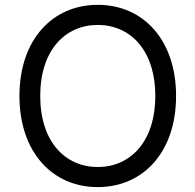

<svg xmlns="http://www.w3.org/2000/svg" viewBox="-20 -757 801 787"><path d="M701.7 -363.6C701.7 -593.8 566.8 -737.2 380.7 -737.2C194.6 -737.2 59.7 -593.8 59.7 -363.6C59.7 -133.5 194.6 9.9 380.7 9.9C566.8 9.9 701.7 -133.5 701.7 -363.6ZM616.5 -363.6C616.5 -174.7 512.8 -72.4 380.7 -72.4C248.6 -72.4 144.9 -174.7 144.9 -363.6C144.9 -552.6 248.6 -654.8 380.7 -654.8C512.8 -654.8 616.5 -552.6 616.5 -363.6Z"/></svg>

Font: Karasuma Gothic
Style: Regular
Weight: 400
Designer: Rasmus Andersson, Ryoko Nishizuka
Foundry: Genbu
Version: Version 1.00